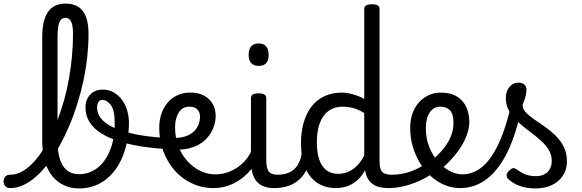

<svg xmlns="http://www.w3.org/2000/svg" viewBox="-114 -1039 3270 1078"><path d="M-57 17Q-76 17 -85 5.5Q-94 -6 -94 -20.5Q-94 -35 -85 -46.5Q-76 -58 -57 -58Q-26 -58 3 -72.5Q32 -87 60.5 -114Q89 -141 115 -179Q141 -217 164.5 -263.5Q188 -310 208.5 -363.5Q229 -417 245.5 -475.5Q262 -534 273 -596Q284 -658 290 -722Q296 -786 296 -849Q296 -864 309 -871.5Q322 -879 339.5 -879Q357 -879 370 -871.5Q383 -864 383 -849Q383 -787 376 -721Q369 -655 355 -589Q341 -523 321 -458.5Q301 -394 275.5 -334Q250 -274 220.5 -221Q191 -168 158.5 -124.5Q126 -81 90 -49Q54 -17 17.5 0Q-19 17 -57 17ZM330 19Q285 19 247 2Q209 -15 181 -48.5Q153 -82 138 -133Q123 -184 123 -251V-829Q123 -925 155.5 -972Q188 -1019 255 -1019Q298 -1019 326.5 -1000Q355 -981 369 -943.5Q383 -906 383 -849Q383 -830 370 -821Q357 -812 339.5 -812Q322 -812 309 -821Q296 -830 296 -849Q296 -880 291.5 -899.5Q287 -919 277.5 -929Q268 -939 254 -939Q239 -939 229 -929Q219 -919 214 -894.5Q209 -870 209 -829V-251Q209 -204 216.5 -168.5Q224 -133 239 -109Q254 -85 277 -73Q300 -61 331 -61Q358 -61 383 -69.5Q408 -78 430.5 -94.5Q453 -111 471 -135.5Q489 -160 502.5 -192Q516 -224 523 -263.5Q530 -303 530 -350Q530 -421 508 -449.5Q486 -478 460 -478Q444 -478 437.5 -492.5Q431 -507 436.5 -521.5Q442 -536 460 -536Q499 -536 527.5 -518.5Q556 -501 574.5 -473.5Q593 -446 601.5 -413.5Q610 -381 610 -351Q610 -301 601.5 -254.5Q593 -208 577 -166.5Q561 -125 537 -91Q513 -57 482 -32.5Q451 -8 413 5.5Q375 19 330 19Z M812 -203Q742 -207 676 -217.5Q610 -228 553.5 -246Q497 -264 455 -290Q413 -316 389.5 -352.5Q366 -389 366 -436Q366 -481 393 -508.5Q420 -536 462 -536Q474 -536 479 -521.5Q484 -507 480 -492.5Q476 -478 461 -478Q445 -478 438 -465.5Q431 -453 431 -436Q431 -402 452.5 -375Q474 -348 512 -328.5Q550 -309 599 -296Q648 -283 702.5 -275.5Q757 -268 812 -265Q821 -265 827.5 -255Q834 -245 836 -232.5Q838 -220 832.5 -211Q827 -202 812 -203Z M820 -270Q870 -261 906 -268Q942 -275 965 -293Q988 -311 998.5 -335Q1009 -359 1009 -384Q1009 -410 993.5 -425Q978 -440 951 -440Q937 -440 930 -452Q923 -464 923.5 -479.5Q924 -495 932 -507Q940 -519 956 -519Q992 -519 1018.5 -508Q1045 -497 1062.5 -479Q1080 -461 1088.5 -437.5Q1097 -414 1097 -388Q1097 -353 1082 -316.5Q1067 -280 1035 -250.5Q1003 -221 951 -207Q899 -193 825 -203Z M1084 17Q1032 17 986 0Q940 -17 902 -48Q864 -79 837 -121.5Q810 -164 795 -214.5Q780 -265 780 -321Q780 -364 792.5 -400.5Q805 -437 828 -463.5Q851 -490 882.5 -504.5Q914 -519 951 -519Q965 -519 971.5 -507Q978 -495 977.5 -479.5Q977 -464 969 -452Q961 -440 947 -440Q930 -440 916 -432.5Q902 -425 891.5 -410Q881 -395 875 -373.5Q869 -352 869 -323Q869 -266 887.5 -218Q906 -170 938 -134.5Q970 -99 1010.5 -79.5Q1051 -60 1095 -60Q1143 -60 1186.5 -80.5Q1230 -101 1261.5 -136Q1293 -171 1306 -216Q1309 -225 1321 -225.5Q1333 -226 1343.5 -220.5Q1354 -215 1351 -203Q1336 -139 1297 -89.5Q1258 -40 1202.5 -11.5Q1147 17 1084 17Z M1426 17Q1392 17 1367 7.5Q1342 -2 1326 -21.5Q1310 -41 1302.5 -70.5Q1295 -100 1295 -140V-489Q1295 -502 1305.5 -508.5Q1316 -515 1337 -515Q1359 -515 1370 -508.5Q1381 -502 1381 -489V-140Q1381 -95 1394.5 -76.5Q1408 -58 1445 -58Q1459 -58 1466 -46.5Q1473 -35 1471.5 -20.5Q1470 -6 1459 5.5Q1448 17 1426 17ZM1339 -669Q1311 -669 1296.5 -684.5Q1282 -700 1282 -731Q1282 -763 1296.5 -779Q1311 -795 1339 -795Q1366 -795 1380 -779Q1394 -763 1394 -731Q1395 -700 1380.5 -684.5Q1366 -669 1339 -669Z M1426 17Q1412 17 1405.5 5.5Q1399 -6 1400.5 -20.5Q1402 -35 1413 -46.5Q1424 -58 1445 -58Q1475 -58 1498.5 -66Q1522 -74 1539 -90Q1556 -106 1566.5 -130Q1577 -154 1581 -186Q1583 -201 1596 -205.5Q1609 -210 1621.5 -205.5Q1634 -201 1632 -186Q1628 -133 1611 -94.5Q1594 -56 1567 -31.5Q1540 -7 1504.5 5Q1469 17 1426 17Z M1771 17Q1714 17 1670 -10.5Q1626 -38 1601 -94Q1576 -150 1576 -235Q1576 -287 1586 -331Q1596 -375 1615 -410Q1634 -445 1661.5 -469Q1689 -493 1725 -506Q1761 -519 1804 -519Q1834 -519 1867.5 -509.5Q1901 -500 1931 -484V-989Q1931 -1002 1942 -1008.5Q1953 -1015 1975 -1015Q1997 -1015 2007 -1008.5Q2017 -1002 2017 -989V-135Q2017 -90 2031.5 -74Q2046 -58 2086 -58Q2098 -58 2104 -46.5Q2110 -35 2108.5 -20.5Q2107 -6 2097 5.5Q2087 17 2067 17Q2039 17 2016.5 11.5Q1994 6 1978 -6Q1962 -18 1951.5 -35.5Q1941 -53 1937 -77L1936 -83Q1913 -43 1885 -21Q1857 1 1828 9Q1799 17 1771 17ZM1784 -63Q1813 -63 1839 -73.5Q1865 -84 1888.5 -106.5Q1912 -129 1931 -166V-404Q1900 -424 1870.5 -432Q1841 -440 1809 -440Q1783 -440 1760.5 -432Q1738 -424 1720.5 -408Q1703 -392 1690.5 -368Q1678 -344 1671.5 -312Q1665 -280 1665 -239Q1665 -184 1678 -144.5Q1691 -105 1717.5 -84Q1744 -63 1784 -63Z M2067 17Q2048 17 2041.5 5.5Q2035 -6 2039 -20.5Q2043 -35 2055 -46.5Q2067 -58 2086 -58Q2142 -58 2193.5 -77Q2245 -96 2282 -124Q2296 -133 2306 -128Q2316 -123 2321 -110.5Q2326 -98 2324.5 -84.5Q2323 -71 2312 -64Q2280 -41 2238.5 -22.5Q2197 -4 2153 6.5Q2109 17 2067 17Z M2286 -121Q2308 -136 2327.5 -153.5Q2347 -171 2363 -189Q2385 -214 2400.5 -239.5Q2416 -265 2424 -292.5Q2432 -320 2432 -349Q2432 -401 2412 -420.5Q2392 -440 2358 -440Q2344 -440 2337.5 -452Q2331 -464 2331.5 -479.5Q2332 -495 2339.5 -507Q2347 -519 2361 -519Q2418 -519 2453.5 -496Q2489 -473 2505 -435.5Q2521 -398 2521 -355Q2521 -321 2508.5 -285Q2496 -249 2474 -214.5Q2452 -180 2423 -148Q2402 -124 2378 -103Q2354 -82 2328 -64Z M2469 17Q2425 17 2383.5 0Q2342 -17 2307 -48Q2272 -79 2245.5 -121.5Q2219 -164 2204 -214.5Q2189 -265 2189 -321Q2189 -355 2197 -385.5Q2205 -416 2220.5 -440.5Q2236 -465 2257.5 -482.5Q2279 -500 2305 -509.5Q2331 -519 2361 -519Q2370 -519 2374.5 -507Q2379 -495 2378 -479.5Q2377 -464 2371.5 -452Q2366 -440 2357 -440Q2338 -440 2323.5 -431.5Q2309 -423 2298.5 -407.5Q2288 -392 2282.5 -369.5Q2277 -347 2277 -319Q2277 -262 2295.5 -215Q2314 -168 2344.5 -133Q2375 -98 2411 -79Q2447 -60 2482 -60Q2530 -60 2571.5 -86Q2613 -112 2648 -164.5Q2683 -217 2711.5 -295.5Q2740 -374 2762 -478Q2764 -487 2779 -487.5Q2794 -488 2808 -481Q2822 -474 2819 -459Q2797 -341 2763.5 -251.5Q2730 -162 2685.5 -102.5Q2641 -43 2587 -13Q2533 17 2469 17Z M2891 19Q2845 19 2805 5Q2765 -9 2737 -36Q2730 -44 2730.5 -56Q2731 -68 2745 -81Q2756 -92 2765 -94.5Q2774 -97 2785 -89Q2811 -70 2835.5 -60Q2860 -50 2897 -50Q2937 -50 2960.5 -73.5Q2984 -97 2984 -135Q2984 -171 2965.5 -200Q2947 -229 2917.5 -254.5Q2888 -280 2855 -304.5Q2822 -329 2792.5 -356Q2763 -383 2744.5 -415.5Q2726 -448 2726 -488Q2726 -526 2746 -550.5Q2766 -575 2797 -575Q2818 -575 2830 -564.5Q2842 -554 2842 -535Q2842 -519 2836.5 -497.5Q2831 -476 2820 -450Q2820 -428 2838 -408.5Q2856 -389 2884.5 -369.5Q2913 -350 2944.5 -328Q2976 -306 3004.5 -278.5Q3033 -251 3051 -215.5Q3069 -180 3069 -133Q3069 -66 3020.5 -23.5Q2972 19 2891 19Z"/></svg>

Font: Playwrite ES
Style: Regular
Weight: 400
Designer: Veronika Burian, José Scaglione
Foundry: TypeTogether
Version: Version 1.002